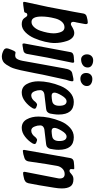

<svg xmlns="http://www.w3.org/2000/svg" viewBox="491 -1325 1040 2102"><g transform="rotate(90 1011.0 -274.0)"><path d="M-7 -7Q-20 -7 -20 -19Q-20 -20 -19.5 -21.5Q-19 -23 -18.5 -26Q-18 -29 -18 -32Q10 -156 36 -281Q45 -327 63 -424Q81 -521 91 -571L108 -667Q114 -699 148 -705L178 -712Q181 -712 191 -713.5Q201 -715 207 -715Q224 -715 224 -694Q224 -686 222 -678Q210 -610 206 -593Q205 -591 202 -577Q199 -568 199 -558Q199 -530 223 -530Q233 -530 243 -537Q247 -539 253.5 -543Q260 -547 264 -549Q296 -567 321 -567Q352 -567 374.5 -545Q397 -523 408.5 -488Q420 -453 425.5 -419Q431 -385 431 -352Q431 -306 417 -246.5Q403 -187 378 -129Q353 -71 312.5 -31.5Q272 8 225 8Q178 8 159 -19Q155 -23 151 -30Q147 -37 146 -39Q136 -53 123 -53Q116 -53 108.5 -48.5Q101 -44 101 -37Q101 -36 100 -35V-33Q100 -32 99 -31Q96 -19 81 -18Q74 -17 54.5 -14Q35 -11 19 -9Q3 -7 -7 -7ZM200 -99Q231 -99 256.5 -126.5Q282 -154 296 -194.5Q310 -235 317.5 -273.5Q325 -312 325 -340Q325 -384 310 -422Q295 -460 259 -460Q224 -460 199 -432Q174 -404 162.5 -360.5Q151 -317 146 -279.5Q141 -242 141 -209Q141 -99 200 -99Z M610 -642Q586 -642 570.5 -660.5Q555 -679 555 -706Q555 -736 573 -755Q591 -774 620 -774Q653 -774 676 -758.5Q699 -743 699 -714Q699 -680 673 -661Q647 -642 610 -642ZM446 0Q436 0 436 -13V-21L530 -523Q534 -548 554 -555Q563 -560 576 -561Q580 -562 589 -562.5Q598 -563 602 -563Q617 -566 634 -566Q647 -566 647 -550L646 -545V-543Q583 -247 550 -49Q545 -25 526 -14Q506 -7 478 -4Q463 0 446 0Z M759 -697Q759 -728 777 -746.5Q795 -765 825 -765Q857 -765 879.5 -749.5Q902 -734 902 -705Q902 -674 878 -654Q854 -634 822 -634Q793 -634 776 -651Q759 -668 759 -697ZM506 204Q489 192 489 171Q489 159 504 122Q519 85 527 79Q530 76 537 76Q538 76 540 76.5Q542 77 545.5 77.5Q549 78 552 78Q553 79 555 79H558Q560 79 561 80Q590 80 600 66Q616 48 626 -1Q635 -49 663.5 -210Q692 -371 709 -459Q711 -464 712.5 -473.5Q714 -483 715 -488Q727 -540 768 -546L804 -554Q817 -558 837 -558Q850 -558 850 -544Q850 -533 844 -511Q835 -484 833 -476Q832 -471 777 -220Q774 -206 761 -136.5Q748 -67 739 -29Q733 2 729 19.5Q725 37 715.5 72.5Q706 108 694.5 130.5Q683 153 667 177.5Q651 202 629 214Q607 226 581 226Q545 226 506 204Z M974 8Q911 8 880.5 -46.5Q850 -101 850 -175Q850 -230 863 -293Q876 -356 901.5 -418Q927 -480 972.5 -521Q1018 -562 1076 -562Q1214 -562 1214 -396Q1214 -368 1210 -343Q1207 -317 1203 -301.5Q1199 -286 1186.5 -273.5Q1174 -261 1153 -259L993 -240Q974 -238 960.5 -226Q947 -214 947 -194Q947 -162 958 -136Q972 -96 1004 -96Q1044 -96 1078 -144H1079L1085 -150Q1086 -150 1086 -151H1087Q1097 -160 1105 -160Q1110 -160 1112 -159L1121 -156Q1123 -156 1127 -154Q1135 -152 1140 -149Q1151 -143 1151 -131Q1151 -126 1146 -114Q1117 -64 1070 -28Q1023 8 974 8ZM974 -350Q974 -319 1010 -319Q1020 -319 1038 -321L1066 -325Q1118 -334 1118 -403Q1118 -483 1068 -483Q1038 -483 1006 -430Q974 -377 974 -350Z M1360 8Q1297 8 1266.5 -46.5Q1236 -101 1236 -175Q1236 -230 1249 -293Q1262 -356 1287.5 -418Q1313 -480 1358.5 -521Q1404 -562 1462 -562Q1600 -562 1600 -396Q1600 -368 1596 -343Q1593 -317 1589 -301.5Q1585 -286 1572.5 -273.5Q1560 -261 1539 -259L1379 -240Q1360 -238 1346.5 -226Q1333 -214 1333 -194Q1333 -162 1344 -136Q1358 -96 1390 -96Q1430 -96 1464 -144H1465L1471 -150Q1472 -150 1472 -151H1473Q1483 -160 1491 -160Q1496 -160 1498 -159L1507 -156Q1509 -156 1513 -154Q1521 -152 1526 -149Q1537 -143 1537 -131Q1537 -126 1532 -114Q1503 -64 1456 -28Q1409 8 1360 8ZM1360 -350Q1360 -319 1396 -319Q1406 -319 1424 -321L1452 -325Q1504 -334 1504 -403Q1504 -483 1454 -483Q1424 -483 1392 -430Q1360 -377 1360 -350Z M1612 -4Q1601 -4 1601 -19L1602 -23V-25L1690 -522Q1696 -557 1731 -562Q1771 -567 1804 -567Q1813 -567 1813 -557Q1813 -550 1812 -548V-546L1811 -544V-542Q1811 -532 1811.5 -527.5Q1812 -523 1817 -519Q1822 -515 1831 -515Q1843 -515 1852 -524Q1853 -525 1859 -530Q1865 -535 1869 -538Q1891 -558 1922 -558Q1979 -558 2001 -524.5Q2023 -491 2023 -431Q2023 -395 2015 -347Q1986 -161 1966 -65Q1957 -23 1905 -15L1887 -11Q1871 -7 1853 -7Q1841 -7 1841 -24L1842 -28V-30Q1848 -65 1910 -379Q1914 -394 1914 -408Q1914 -462 1866 -462Q1831 -462 1806.5 -437.5Q1782 -413 1776 -378Q1761 -303 1727 -66Q1721 -29 1685 -20Q1680 -19 1667.5 -15Q1655 -11 1647 -9Q1622 -4 1612 -4Z"/></g></svg>

Font: Bangerz Fix
Style: Regular
Weight: 400
Designer: vernon adams
Foundry: Vernon Adams
Version: Version 2.10;December 28, 2023;FontCreator 13.0.0.2683 64-bi